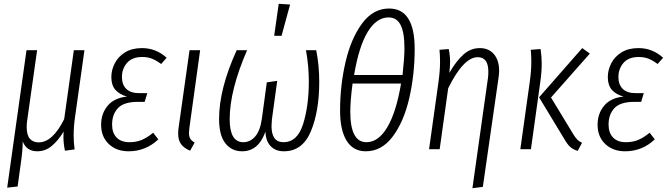

<svg xmlns="http://www.w3.org/2000/svg" viewBox="-20 -788 3537 1014"><path d="M369 -72Q369 -36 374 1L323 8Q315 -31 315 -64Q315 -83 316 -93Q286 -44 252.5 -16.5Q219 11 177 11Q120 11 100 -41Q100 8 89 81L73 197L18 203L120 -523H176L123 -148Q121 -136 121 -116Q121 -74 138 -55Q155 -36 184 -36Q258 -36 319 -159L370 -523H426L377 -175Q369 -122 369 -72Z M514 -129Q514 -188 548.5 -229.5Q583 -271 651 -278Q611 -289 589.5 -313.5Q568 -338 568 -381Q568 -418 586 -453.5Q604 -489 640.5 -511.5Q677 -534 730 -534Q804 -534 860 -483L831 -450Q807 -468 784 -477.5Q761 -487 731 -487Q678 -487 651 -456Q624 -425 624 -381Q624 -341 647 -318.5Q670 -296 716 -296H758L744 -250H707Q634 -250 603 -217Q572 -184 572 -130Q572 -86 596 -61.5Q620 -37 663 -37Q700 -37 728.5 -49Q757 -61 789 -87L816 -52Q750 11 659 11Q595 11 554.5 -27.5Q514 -66 514 -129Z M980 -111Q978 -91 978 -86Q978 -67 985 -55.5Q992 -44 1008 -35L984 8Q951 -6 936 -27Q921 -48 921 -82Q921 -101 923 -112L981 -523H1037Z M1137 -160Q1137 -319 1230 -523H1285Q1193 -311 1193 -158Q1193 -37 1265 -37Q1301 -37 1327.5 -67Q1354 -97 1363 -161L1389 -353L1444 -361L1416 -157Q1414 -133 1414 -122Q1414 -37 1477 -37Q1551 -37 1581 -133.5Q1611 -230 1611 -358Q1611 -438 1596 -523H1650Q1666 -443 1666 -356Q1666 -201 1622 -95Q1578 11 1479 11Q1435 11 1409 -16.5Q1383 -44 1382 -93Q1345 11 1259 11Q1203 11 1170 -31.5Q1137 -74 1137 -160ZM1452 -768 1512 -764 1467 -599H1428Z M2170 -530Q2170 -394 2141.5 -270Q2113 -146 2054.5 -67.5Q1996 11 1912 11Q1845 11 1810.5 -45Q1776 -101 1776 -204Q1776 -335 1804.5 -459Q1833 -583 1891.5 -663Q1950 -743 2035 -743Q2170 -743 2170 -530ZM1850 -392H2106Q2116 -484 2116 -532Q2116 -617 2095.5 -656.5Q2075 -696 2032 -696Q1969 -696 1922.5 -620.5Q1876 -545 1850 -392ZM1842 -347Q1830 -256 1830 -198Q1830 -37 1915 -37Q1979 -37 2026 -117Q2073 -197 2098 -347Z M2557 -376Q2559 -388 2559 -410Q2559 -486 2503 -486Q2428 -486 2347 -322L2302 0H2246L2296 -357Q2304 -414 2304 -463Q2304 -497 2301 -525L2350 -529Q2357 -494 2357 -463Q2357 -435 2353 -403Q2390 -467 2428 -500.5Q2466 -534 2514 -534Q2561 -534 2588.5 -502Q2616 -470 2616 -414Q2616 -398 2613 -378L2530 199L2475 206Z M2962 -51 2827 -274 3055 -534 3095 -505 2890 -273 3009 -77Q3021 -58 3030.5 -49Q3040 -40 3054 -34L3031 9Q3006 1 2991.5 -12Q2977 -25 2962 -51ZM2778 -357Q2786 -414 2786 -463Q2786 -497 2783 -525L2835 -529Q2841 -487 2841 -453Q2841 -408 2833 -352L2784 0H2728Z M3136 -129Q3136 -188 3170.5 -229.5Q3205 -271 3273 -278Q3233 -289 3211.5 -313.5Q3190 -338 3190 -381Q3190 -418 3208 -453.5Q3226 -489 3262.5 -511.5Q3299 -534 3352 -534Q3426 -534 3482 -483L3453 -450Q3429 -468 3406 -477.5Q3383 -487 3353 -487Q3300 -487 3273 -456Q3246 -425 3246 -381Q3246 -341 3269 -318.5Q3292 -296 3338 -296H3380L3366 -250H3329Q3256 -250 3225 -217Q3194 -184 3194 -130Q3194 -86 3218 -61.5Q3242 -37 3285 -37Q3322 -37 3350.5 -49Q3379 -61 3411 -87L3438 -52Q3372 11 3281 11Q3217 11 3176.5 -27.5Q3136 -66 3136 -129Z"/></svg>

Font: Fira Sans Extra Condensed Light
Style: Italic
Weight: 300
Width: 3
Italic angle: -8°
Designer: Carrois Corporate & Edenspiekermann AG
Foundry: Carrois Corporate GbR & Edenspiekermann AG
Version: Version 4.203